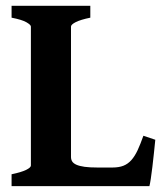

<svg xmlns="http://www.w3.org/2000/svg" viewBox="-20 -635 560 655"><path d="M509.8 -158.2Q507.8 -137.2 505.1 -112.5Q502.4 -87.9 499.8 -65.2Q497.1 -42.5 494.4 -24.9Q491.7 -7.3 489.7 0H19.5V-40.5Q52.7 -47.4 69.1 -55.4Q85.4 -63.5 85.4 -70.3V-544.4Q85.4 -550.3 70.1 -559.1Q54.7 -567.9 19.5 -574.7V-615.2H288.1V-574.7Q254.9 -567.9 238.5 -559.6Q222.2 -551.3 222.2 -544.4V-99.6Q222.2 -90.8 226.3 -84.2Q230.5 -77.6 240.7 -73Q251 -68.4 268.6 -65.9Q286.1 -63.5 313 -63.5H363.3Q385.7 -63.5 401.1 -69.6Q416.5 -75.7 428.2 -88.9Q439.9 -102.1 449.5 -122.6Q459 -143.1 469.2 -171.9Z"/></svg>

Font: Gentium Book Basic
Style: Bold
Weight: 700
Designer: J. Victor Gaultney and Annie Olsen
Foundry: SIL International
Version: Version 1.102; 2013; Maintenance release